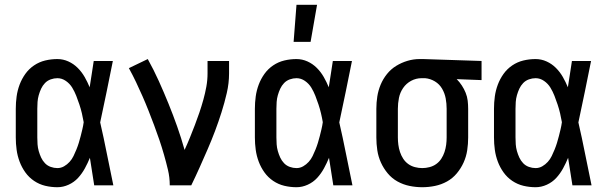

<svg xmlns="http://www.w3.org/2000/svg" viewBox="-20 -775 2540 803"><path d="M220 8Q194 8 169 2Q144 -4 122.5 -18.5Q101 -33 86 -54Q71 -75 62 -99Q53 -123 49.5 -148.5Q46 -174 46 -200V-320Q46 -346 49.5 -371.5Q53 -397 62 -421Q71 -445 86 -466Q101 -487 122.5 -501.5Q144 -516 169 -522Q194 -528 220 -528Q244 -528 266 -518Q288 -508 305 -491Q322 -474 334 -453Q346 -432 355 -410Q359 -437 363.5 -464.5Q368 -492 372 -520H452Q439 -456 426 -391.5Q413 -327 399 -263Q414 -198 427 -132Q440 -66 454 0H374Q370 -29 365 -57.5Q360 -86 356 -115Q347 -93 335 -71Q323 -49 306.5 -31Q290 -13 267 -2.5Q244 8 220 8ZM220 -72Q235 -72 248 -79.5Q261 -87 271 -98Q281 -109 287.5 -122.5Q294 -136 299.5 -149.5Q305 -163 309.5 -177.5Q314 -192 317.5 -206Q321 -220 324.5 -234.5Q328 -249 330 -264Q327 -282 322.5 -301Q318 -320 312 -338Q306 -356 299 -374Q292 -392 282 -408.5Q272 -425 255.5 -436.5Q239 -448 220 -448Q206 -448 192 -443Q178 -438 168 -427.5Q158 -417 152 -404Q146 -391 142 -377Q138 -363 137 -348.5Q136 -334 136 -320V-200Q136 -186 137 -171.5Q138 -157 142 -143Q146 -129 152 -116Q158 -103 168 -92.5Q178 -82 192 -77Q206 -72 220 -72Z M690 0Q690 -33 682.5 -64.5Q675 -96 666 -127.5Q657 -159 646.5 -190Q636 -221 624.5 -251.5Q613 -282 601 -312.5Q589 -343 576 -372.5Q563 -402 549 -431.5Q535 -461 519 -490L598 -528Q623 -483 644 -436.5Q665 -390 684.5 -342Q704 -294 721 -246Q738 -198 752 -148Q764 -174 774.5 -200Q785 -226 795 -252Q805 -278 814 -304.5Q823 -331 830.5 -358Q838 -385 843 -412.5Q848 -440 848 -468V-520H938V-468Q938 -427 928.5 -386Q919 -345 906.5 -305.5Q894 -266 879.5 -227.5Q865 -189 848.5 -151Q832 -113 815 -75Q798 -37 780 0Z M1220 8Q1194 8 1169 2Q1144 -4 1122.5 -18.5Q1101 -33 1086 -54Q1071 -75 1062 -99Q1053 -123 1049.5 -148.5Q1046 -174 1046 -200V-320Q1046 -346 1049.5 -371.5Q1053 -397 1062 -421Q1071 -445 1086 -466Q1101 -487 1122.5 -501.5Q1144 -516 1169 -522Q1194 -528 1220 -528Q1244 -528 1266 -518Q1288 -508 1305 -491Q1322 -474 1334 -453Q1346 -432 1355 -410Q1359 -437 1363.5 -464.5Q1368 -492 1372 -520H1452Q1439 -456 1426 -391.5Q1413 -327 1399 -263Q1414 -198 1427 -132Q1440 -66 1454 0H1374Q1370 -29 1365 -57.5Q1360 -86 1356 -115Q1347 -93 1335 -71Q1323 -49 1306.5 -31Q1290 -13 1267 -2.5Q1244 8 1220 8ZM1220 -72Q1235 -72 1248 -79.5Q1261 -87 1271 -98Q1281 -109 1287.5 -122.5Q1294 -136 1299.5 -149.5Q1305 -163 1309.5 -177.5Q1314 -192 1317.5 -206Q1321 -220 1324.5 -234.5Q1328 -249 1330 -264Q1327 -282 1322.5 -301Q1318 -320 1312 -338Q1306 -356 1299 -374Q1292 -392 1282 -408.5Q1272 -425 1255.5 -436.5Q1239 -448 1220 -448Q1206 -448 1192 -443Q1178 -438 1168 -427.5Q1158 -417 1152 -404Q1146 -391 1142 -377Q1138 -363 1137 -348.5Q1136 -334 1136 -320V-200Q1136 -186 1137 -171.5Q1138 -157 1142 -143Q1146 -129 1152 -116Q1158 -103 1168 -92.5Q1178 -82 1192 -77Q1206 -72 1220 -72ZM1208 -600 1220 -755H1306L1279 -600Z M1746 8Q1719 8 1692.5 2.5Q1666 -3 1642.5 -16Q1619 -29 1601.5 -50Q1584 -71 1573 -95.5Q1562 -120 1558 -146.5Q1554 -173 1554 -200V-320Q1554 -346 1558 -371.5Q1562 -397 1572 -421Q1582 -445 1598.5 -465.5Q1615 -486 1637 -499.5Q1659 -513 1684 -520.5Q1709 -528 1735 -528H1750L1994 -520V-440L1890 -444Q1902 -432 1911.5 -417.5Q1921 -403 1927.5 -387Q1934 -371 1936 -354Q1938 -337 1938 -320V-200Q1938 -173 1934 -146.5Q1930 -120 1919 -95.5Q1908 -71 1890.5 -50Q1873 -29 1849.5 -16Q1826 -3 1799.5 2.5Q1773 8 1746 8ZM1746 -72Q1761 -72 1776.5 -76Q1792 -80 1804.5 -89Q1817 -98 1825.5 -111Q1834 -124 1839 -139Q1844 -154 1846 -169.5Q1848 -185 1848 -200V-320Q1848 -342 1844 -363.5Q1840 -385 1829 -404Q1818 -423 1799 -434.5Q1780 -446 1758 -448H1743Q1720 -448 1699.5 -437Q1679 -426 1666 -407Q1653 -388 1648.5 -365.5Q1644 -343 1644 -320V-200Q1644 -185 1646 -169.5Q1648 -154 1653 -139Q1658 -124 1666.5 -111Q1675 -98 1687.5 -89Q1700 -80 1715.5 -76Q1731 -72 1746 -72Z M2220 8Q2194 8 2169 2Q2144 -4 2122.5 -18.5Q2101 -33 2086 -54Q2071 -75 2062 -99Q2053 -123 2049.5 -148.5Q2046 -174 2046 -200V-320Q2046 -346 2049.5 -371.5Q2053 -397 2062 -421Q2071 -445 2086 -466Q2101 -487 2122.5 -501.5Q2144 -516 2169 -522Q2194 -528 2220 -528Q2244 -528 2266 -518Q2288 -508 2305 -491Q2322 -474 2334 -453Q2346 -432 2355 -410Q2359 -437 2363.5 -464.5Q2368 -492 2372 -520H2452Q2439 -456 2426 -391.5Q2413 -327 2399 -263Q2414 -198 2427 -132Q2440 -66 2454 0H2374Q2370 -29 2365 -57.5Q2360 -86 2356 -115Q2347 -93 2335 -71Q2323 -49 2306.5 -31Q2290 -13 2267 -2.5Q2244 8 2220 8ZM2220 -72Q2235 -72 2248 -79.5Q2261 -87 2271 -98Q2281 -109 2287.5 -122.5Q2294 -136 2299.5 -149.5Q2305 -163 2309.5 -177.5Q2314 -192 2317.5 -206Q2321 -220 2324.5 -234.5Q2328 -249 2330 -264Q2327 -282 2322.5 -301Q2318 -320 2312 -338Q2306 -356 2299 -374Q2292 -392 2282 -408.5Q2272 -425 2255.5 -436.5Q2239 -448 2220 -448Q2206 -448 2192 -443Q2178 -438 2168 -427.5Q2158 -417 2152 -404Q2146 -391 2142 -377Q2138 -363 2137 -348.5Q2136 -334 2136 -320V-200Q2136 -186 2137 -171.5Q2138 -157 2142 -143Q2146 -129 2152 -116Q2158 -103 2168 -92.5Q2178 -82 2192 -77Q2206 -72 2220 -72Z"/></svg>

Font: Iosevka Fixed Medium
Style: Regular
Weight: 500
Monospace: yes
Designer: Belleve Invis
Foundry: Belleve Invis
Version: Version 32.3.0